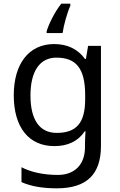

<svg xmlns="http://www.w3.org/2000/svg" viewBox="-20 -786 655 1046"><path d="M363 -754V-766H314C278 -722 244 -651 234 -615V-606H321C327 -649 347 -720 363 -754ZM275 -546C137 -546 55 -438 55 -267C55 -92 137 10 276 10C349 10 405 -16 442 -71H446C445 -59 443 -21 443 -5V16C443 110 387 167 295 167C218 167 148 152 97 125V206C148 229 212 240 290 240C454 240 530 162 530 9V-536H460L448 -465H443C403 -520 345 -546 275 -546ZM287 -472C395 -472 444 -413 444 -267V-246C444 -117 397 -62 289 -62C195 -62 146 -134 146 -266C146 -398 197 -472 287 -472Z"/></svg>

Font: Noto Sans Brahmi
Style: Regular
Weight: 400
Designer: Monotype Design Team
Foundry: Monotype Imaging Inc.
Version: Version 2.004